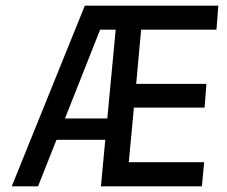

<svg xmlns="http://www.w3.org/2000/svg" viewBox="-20 -659 802 679"><path d="M21.5 0 280 -639H752L745.5 -554H445L481.5 -580.5L459 -333.5L426 -362.5H710L703.5 -278.5H419L456 -304L432.5 -54L399.5 -85.5H702L694 0H337L353.5 -177.5L374.5 -164.5H157L185.5 -179L114.5 0ZM356 -203 391.5 -579.5 411.5 -554H316L344 -579L196.5 -206.5L185 -240H380.5Z"/></svg>

Font: Karla Medium
Style: Italic
Weight: 500
Italic angle: -8°
Designer: Jonathan Pinhorn
Version: Version 2.001